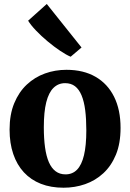

<svg xmlns="http://www.w3.org/2000/svg" viewBox="-20 -910 638 942"><path d="M27 -274Q27 -348.5 49.8 -403.5Q72.5 -458.5 111.5 -495Q150.5 -531.5 200.5 -549.5Q250.5 -567.5 306 -567.5Q389.5 -567.5 448.8 -533.2Q508 -499 539.8 -435.2Q571.5 -371.5 571.5 -282.5Q571.5 -206.5 548.8 -151.2Q526 -96 487 -60Q448 -24 397.8 -6.5Q347.5 11 292 11Q229.5 11 180.5 -8.2Q131.5 -27.5 97.2 -64.5Q63 -101.5 45 -154.5Q27 -207.5 27 -274ZM301.5 -54.5Q335.5 -54.5 358 -77.5Q380.5 -100.5 392 -148.2Q403.5 -196 403.5 -270.5Q403.5 -326.5 398 -369.5Q392.5 -412.5 380.2 -442Q368 -471.5 348.2 -486.8Q328.5 -502 299.5 -502Q266 -502 242.5 -479Q219 -456 207 -408.5Q195 -361 195 -285.5Q195 -230 201 -186.8Q207 -143.5 219.8 -114.2Q232.5 -85 252.8 -69.8Q273 -54.5 301.5 -54.5ZM326 -632Q305.5 -640.5 275.5 -660.5Q245.5 -680.5 214 -706.8Q182.5 -733 156.8 -760Q131 -787 118 -808.5L209.5 -890.5L380 -677L327 -632Z"/></svg>

Font: Merriweather 24pt ExtraBold
Style: Regular
Weight: 800
Version: Version 2.100